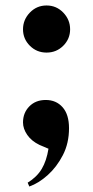

<svg xmlns="http://www.w3.org/2000/svg" viewBox="-20 -522 340 701"><path d="M150 -330Q114 -330 89 -355Q64 -380 64 -415Q64 -450 89 -476Q114 -502 150 -502Q186 -502 211 -476Q236 -450 236 -415Q236 -380 211 -355Q186 -330 150 -330ZM87 159 81 145Q115 124 132.5 94.5Q150 65 157 21L124 7Q95 -7 79.5 -29.5Q64 -52 64 -75Q64 -110 87 -133.5Q110 -157 147 -157Q185 -157 208.5 -130.5Q232 -104 232 -54Q232 1 209.5 44.5Q187 88 154 117.5Q121 147 87 159Z"/></svg>

Font: DeepMind Serif Display
Style: Regular
Weight: 400
Designer: Frank Grießhammer / Modifications: Colophon Foundry
Foundry: Colophon Foundry
Version: Version 5.003; ttfautohint (v1.8.2)